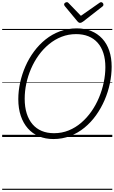

<svg xmlns="http://www.w3.org/2000/svg" viewBox="-20 -1265 1057 1773"><path d="M473 19Q400 19 340 -6Q280 -31 237.5 -79Q195 -127 172 -195Q149 -263 149 -349Q149 -425 166 -502.5Q183 -580 215 -653Q247 -726 294 -789.5Q341 -853 401 -901Q461 -949 533.5 -976Q606 -1003 689 -1003Q763 -1003 822.5 -978.5Q882 -954 924.5 -908Q967 -862 989 -796.5Q1011 -731 1011 -649Q1011 -573 994.5 -494Q978 -415 945.5 -340Q913 -265 866.5 -200Q820 -135 760 -86Q700 -37 628 -9Q556 19 473 19ZM479 -35Q551 -35 614 -60.5Q677 -86 730 -131.5Q783 -177 824.5 -236.5Q866 -296 894.5 -364.5Q923 -433 938 -504.5Q953 -576 953 -645Q953 -718 934.5 -775Q916 -832 881 -871Q846 -910 796 -930Q746 -950 683 -950Q612 -950 549 -925.5Q486 -901 432.5 -857Q379 -813 337.5 -755.5Q296 -698 267 -631Q238 -564 223 -493.5Q208 -423 208 -353Q208 -277 226.5 -218Q245 -159 280 -118Q315 -77 365 -56Q415 -35 479 -35ZM913 -1245Q922 -1245 928.5 -1238Q935 -1231 935 -1223Q935 -1218 933.5 -1214Q932 -1210 927 -1206L749 -1067Q740 -1061 733.5 -1057.5Q727 -1054 719 -1054Q712 -1054 706.5 -1057.5Q701 -1061 695 -1068L578 -1209Q575 -1213 573.5 -1217Q572 -1221 572 -1224Q572 -1234 581 -1239.5Q590 -1245 597 -1245Q604 -1245 607.5 -1242Q611 -1239 615 -1235L727 -1119L893 -1235Q900 -1240 904 -1242.5Q908 -1245 913 -1245ZM0 478H1017V488H0ZM0 -20H1017V0H0ZM0 -505H1017V-500H0ZM0 -998H1017V-988H0Z"/></svg>

Font: Playwrite AU SA Guides
Style: Regular
Weight: 400
Designer: Veronika Burian, José Scaglione
Foundry: TypeTogether
Version: Version 1.003